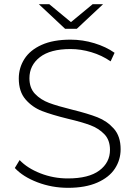

<svg xmlns="http://www.w3.org/2000/svg" viewBox="-20 -895 649 920"><path d="M51 -90 74 -128Q111 -89 173.5 -64.5Q236 -40 305 -40Q405 -40 456 -78Q507 -116 507 -177Q507 -224 480 -252Q453 -280 413 -295Q373 -310 305 -326Q228 -345 181.5 -363Q135 -381 102.5 -418.5Q70 -456 70 -519Q70 -570 97 -612.5Q124 -655 179.5 -680Q235 -705 318 -705Q376 -705 432 -688Q488 -671 529 -642L510 -601Q468 -630 417.5 -645Q367 -660 318 -660Q221 -660 171 -621Q121 -582 121 -520Q121 -473 148 -445Q175 -417 215 -402Q255 -387 324 -370Q401 -351 447 -333Q493 -315 525.5 -278.5Q558 -242 558 -180Q558 -129 530.5 -87Q503 -45 446 -20Q389 5 306 5Q229 5 159.5 -21.5Q90 -48 51 -90ZM166 -875H216L320 -789L424 -875H474L348 -757H292Z"/></svg>

Font: Goldbeck Next Light
Style: Regular
Weight: 300
Designer: Julieta Ulanovsky
Foundry: Julieta Ulanovsky
Version: Version 7.200